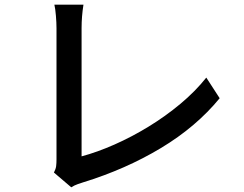

<svg xmlns="http://www.w3.org/2000/svg" viewBox="-20 -771 1040 819"><path d="M210 -35Q218 -50 219.5 -62.5Q221 -75 221 -91Q221 -108 221 -148.5Q221 -189 221 -243.5Q221 -298 221 -358Q221 -418 221 -475Q221 -532 221 -578.5Q221 -625 221 -650Q221 -674 218.5 -704Q216 -734 212 -751H336Q328 -701 328 -651Q328 -626 328 -580Q328 -534 328 -477.5Q328 -421 328 -362.5Q328 -304 328 -250.5Q328 -197 328 -158.5Q328 -120 328 -104Q395 -122 468.5 -154.5Q542 -187 614 -231Q686 -275 749.5 -328Q813 -381 860 -440L917 -352Q817 -230 666.5 -139.5Q516 -49 334 7Q325 10 311.5 14.5Q298 19 284 28Z"/></svg>

Font: Source Han Sans Medium
Style: Regular
Weight: 500
Designer: Ryoko NISHIZUKA Ë•øÂ°öÊ∂ºÂ≠ê (kana, bopomofo & ideographs); Paul D. Hunt (Latin, Greek & Cyrillic); Sandoll Communicatio
Foundry: Adobe
Version: Version 2.004;hotconv 1.0.118;makeotfexe 2.5.65603